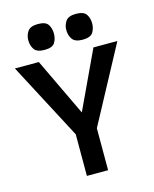

<svg xmlns="http://www.w3.org/2000/svg" viewBox="-132 -808 710 883"><g transform="rotate(-15 223.0 -366.5)"><path d="M171 -198 -21 -563H93L224 -288L353 -563H467L271 -198ZM171 0V-211H272V0ZM134 -610Q97 -610 84.5 -628.5Q72 -647 72 -672Q72 -696 85 -714.5Q98 -733 134 -733Q171 -733 182.5 -714.5Q194 -696 194 -672Q194 -647 182.5 -628.5Q171 -610 134 -610ZM315 -610Q279 -610 266 -628.5Q253 -647 253 -672Q253 -696 266 -714.5Q279 -733 315 -733Q352 -733 364 -714.5Q376 -696 376 -672Q376 -647 364 -628.5Q352 -610 315 -610Z"/></g></svg>

Font: Darker Grotesque
Style: Bold
Weight: 700
Designer: Gabriel Lam
Foundry: TypeRant
Version: Version 1.000;gftools[0.9.28]